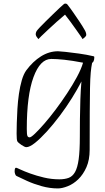

<svg xmlns="http://www.w3.org/2000/svg" viewBox="-20 -811 590 1075"><path d="M304 244Q259 244 214 231.5Q169 219 131.5 202Q94 185 72 174Q68 172 65 164Q62 156 62 149Q62 138 64 133Q66 128 70 128Q73 128 94 138Q115 148 149.5 160.5Q184 173 226 183Q268 193 312 193Q342 193 364 185Q386 177 400 152.5Q414 128 420.5 80.5Q427 33 427 -45Q427 -87 427.5 -143Q428 -199 430 -255.5Q432 -312 436 -355Q414 -312 382.5 -261.5Q351 -211 314.5 -162.5Q278 -114 242 -74.5Q206 -35 176 -11Q146 13 127 13Q123 13 115.5 9.5Q108 6 100 0.5Q92 -5 85.5 -10.5Q79 -16 77 -20Q73 -28 73 -63Q73 -86 74 -122.5Q75 -159 77.5 -201.5Q80 -244 86 -285.5Q92 -327 102 -361.5Q112 -396 127 -417Q164 -467 209.5 -495.5Q255 -524 305 -524Q314 -524 347 -520.5Q380 -517 423 -511Q466 -505 504 -496Q505 -496 506.5 -495Q508 -494 508 -490Q508 -477 504 -468.5Q500 -460 496 -460Q491 -437 488 -404.5Q485 -372 484 -318.5Q483 -265 482.5 -181.5Q482 -98 482 28Q482 84 464 125Q446 166 418 193Q391 219 359.5 231.5Q328 244 304 244ZM146 -42Q154 -42 176 -63Q198 -84 228.5 -119Q259 -154 292 -198Q325 -242 356 -289Q387 -336 411 -380.5Q435 -425 445 -460Q383 -472 339.5 -476.5Q296 -481 267 -481Q205 -481 167.5 -379Q130 -277 130 -89Q130 -58 133.5 -50Q137 -42 146 -42ZM195 -592Q194 -594 187 -602.5Q180 -611 180 -621Q180 -625 181.5 -629Q183 -633 185 -637Q189 -643 203.5 -658.5Q218 -674 238 -693.5Q258 -713 278 -732.5Q298 -752 313.5 -766.5Q329 -781 334 -785Q338 -789 340.5 -790Q343 -791 346 -791Q348 -791 351.5 -790Q355 -789 358 -785Q373 -766 391 -740Q409 -714 426 -688.5Q443 -663 453 -645Q457 -639 460 -631Q463 -623 463 -616Q463 -609 453.5 -601Q444 -593 442 -592Q442 -594 431.5 -609Q421 -624 405.5 -646Q390 -668 373.5 -690.5Q357 -713 344 -729Q322 -711 297 -688.5Q272 -666 249 -644.5Q226 -623 211 -608.5Q196 -594 195 -592Z"/></svg>

Font: Briem Hand Thin
Style: Regular
Weight: 100
Designer: Gunnlaugur SE Briem, Eben Sorkin
Foundry: Sorkin Type Co.
Version: Version 1.003